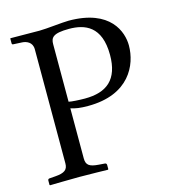

<svg xmlns="http://www.w3.org/2000/svg" viewBox="-101 -735 722 817"><g transform="rotate(-15 260.5 -326.0)"><path d="M187 -574C187 -603 197 -620 269 -620C338 -620 409 -595 409 -468C409 -360 355 -316 258 -316C233 -316 198 -318 187 -321ZM106 -71C106 -43 91 -32 51 -29L25 -27C20 -27 17 -24 17 -19V0L19 2C19 2 112 0 148 0C187 0 274 2 274 2L276 0V-19C276 -24 272 -27 268 -27L241 -29C202 -32 187 -41 187 -71V-292C209 -285 228 -282 263 -282C445 -282 497 -401 497 -486C497 -545 461 -654 276 -654C250 -654 176 -645 146 -645C100 -645 19 -646 19 -646L17 -645V-624C17 -620 19 -618 23 -618L62 -616C79 -615 106 -606 106 -574Z"/></g></svg>

Font: Linux Libertine O C
Style: Regular
Weight: 400
Designer: Philipp H. Poll
Foundry: Philipp H. Poll
Version: Version 4.0.3